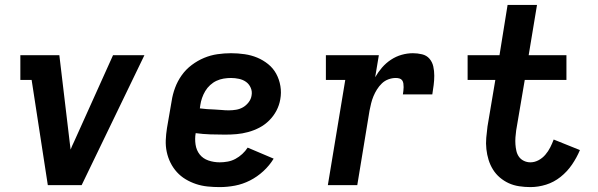

<svg xmlns="http://www.w3.org/2000/svg" viewBox="-20 -755 2440 783"><path d="M175 0 109 -429H63V-530H222L264 -177Q265 -169 266 -161Q267 -153 268 -145Q271 -153 274.5 -161Q278 -169 282 -177L441 -530H569L313 0Z M876 8Q851 8 826.5 5.5Q802 3 779.5 -4.5Q757 -12 737 -24Q717 -36 701.5 -53Q686 -70 675.5 -91Q665 -112 660 -135.5Q655 -159 656 -183.5Q657 -208 661 -233L680 -343Q684 -370 694 -397Q704 -424 721 -448Q738 -472 762 -490Q786 -508 812.5 -519Q839 -530 867 -534Q895 -538 922 -538Q950 -538 977.5 -534Q1005 -530 1029 -520Q1053 -510 1073.5 -493.5Q1094 -477 1106.5 -454Q1119 -431 1123.5 -404Q1128 -377 1123 -350Q1119 -326 1107.5 -304Q1096 -282 1078 -264Q1060 -246 1038 -234.5Q1016 -223 992 -216.5Q968 -210 945 -208Q922 -206 898 -206Q868 -206 838 -207Q808 -208 778 -212Q774 -189 777.5 -165.5Q781 -142 794.5 -125Q808 -108 830 -100.5Q852 -93 876 -93Q892 -93 908.5 -96Q925 -99 940 -107Q955 -115 968 -127Q981 -139 990 -153L1096 -108Q1079 -80 1054 -57Q1029 -34 999.5 -19Q970 -4 938.5 2Q907 8 876 8ZM913 -305Q928 -305 943 -307.5Q958 -310 971 -317.5Q984 -325 994 -338Q1004 -351 1006 -366Q1009 -382 1002.5 -397Q996 -412 983.5 -421Q971 -430 954.5 -433.5Q938 -437 922 -437Q907 -437 892 -434.5Q877 -432 863 -425.5Q849 -419 837 -408Q825 -397 817 -383.5Q809 -370 804 -355.5Q799 -341 797 -327L795 -313Q809 -311 824 -310Q839 -309 854 -308.5Q869 -308 883.5 -306.5Q898 -305 913 -305Z M1317 0 1388 -429H1309V-530H1525L1510 -440Q1522 -461 1538 -479.5Q1554 -498 1574.5 -511.5Q1595 -525 1618 -531.5Q1641 -538 1664 -538Q1683 -538 1701.5 -533.5Q1720 -529 1731.5 -515.5Q1743 -502 1747 -484Q1751 -466 1751 -446.5Q1751 -427 1748.5 -408Q1746 -389 1743 -370H1623Q1624 -377 1625 -384.5Q1626 -392 1626 -399.5Q1626 -407 1625 -414.5Q1624 -422 1620 -427.5Q1616 -433 1609 -435Q1602 -437 1594 -437Q1579 -437 1564 -431.5Q1549 -426 1537.5 -415Q1526 -404 1517.5 -390.5Q1509 -377 1503 -362.5Q1497 -348 1493.5 -333.5Q1490 -319 1487 -304L1437 0Z M2143 8Q2120 8 2097 4.5Q2074 1 2054.5 -8Q2035 -17 2018.5 -31Q2002 -45 1990.5 -63.5Q1979 -82 1972.5 -103Q1966 -124 1963.5 -147Q1961 -170 1963 -193Q1965 -216 1968 -239L2000 -429H1887V-530H2017L2050 -735H2170L2136 -530H2290V-429H2120L2085 -223Q2083 -209 2082 -194.5Q2081 -180 2082 -166Q2083 -152 2086 -139Q2089 -126 2096.5 -115.5Q2104 -105 2116.5 -99Q2129 -93 2143 -93Q2160 -93 2176 -101.5Q2192 -110 2204 -124Q2216 -138 2224 -154Q2232 -170 2238 -186L2345 -143Q2332 -112 2312.5 -83.5Q2293 -55 2266 -33.5Q2239 -12 2207 -2Q2175 8 2143 8Z"/></svg>

Font: Iosevka Slab Extended
Style: Bold Italic
Weight: 700
Width: 7
Italic angle: -9°
Monospace: yes
Designer: Belleve Invis
Foundry: Belleve Invis
Version: Version 11.1.0; ttfautohint (v1.8.3)